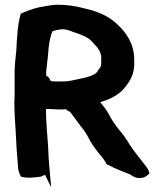

<svg xmlns="http://www.w3.org/2000/svg" viewBox="-20 -757 681 814"><path d="M41 -314C41 -276 45 -228 47 -191C49 -151 51 -110 55 -70C56 -52 56 -32 66 -14L69 -8C96 0 127 -5 152 -8H153C159 -11 165 -13 171 -16L197 37L190 -39C187 -70 185 -102 184 -135C181 -184 175 -239 175 -289V-295H186C204 -295 210 -293 229 -293C240 -292 250 -293 260 -294C264 -289 269 -286 277 -283C291 -265 301 -250 317 -229C332 -210 340 -200 352 -179L361 -162V-161C371 -145 383 -127 395 -112L411 -93C418 -84 426 -73 432 -61C452 -51 474 -40 498 -31V-30H499C507 -28 518 -22 531 -18C537 -14 551 -2 572 -2C592 -2 604 -12 614 -22L611 -31C604 -49 591 -60 586 -69L585 -70C570 -90 555 -107 543 -125H542V-126C526 -147 514 -174 492 -198L480 -213C473 -222 464 -234 458 -244L448 -260C438 -281 428 -295 412 -315C410 -318 405 -324 405 -324C443 -335 480 -352 505 -381C523 -402 544 -431 548 -468C550 -483 549 -493 549 -504C549 -572 515 -620 474 -657C439 -690 389 -711 331 -723C299 -732 261 -737 220 -737H219C196 -736 170 -730 151 -727H150C120 -721 91 -709 68 -699C54 -652 52 -595 49 -541C46 -514 43 -487 42 -457V-349C41 -338 41 -325 41 -314ZM176 -436V-454C177 -464 179 -480 180 -493C184 -517 184 -538 187 -560C190 -586 194 -603 202 -624C214 -629 228 -632 245 -633C256 -633 268 -630 276 -627C294 -619 308 -617 327 -608C351 -598 361 -592 374 -576H375V-575C396 -554 413 -534 409 -499V-485C408 -482 408 -479 408 -478V-477C406 -473 398 -460 394 -457V-455C382 -437 350 -429 314 -422C294 -418 268 -411 252 -412H250C234 -411 221 -412 203 -412C201 -413 198 -414 193 -415C191 -423 188 -431 176 -436Z"/></svg>

Font: Hussar Pisanka
Style: Bd
Weight: 700
Designer: Robert Jablonski
Foundry: Cannot Into Space Fonts
Version: Version 1.070